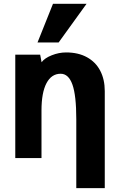

<svg xmlns="http://www.w3.org/2000/svg" viewBox="-20 -838 640 1018"><path d="M301.5 -447Q253 -447 226.5 -397Q200 -347 200 -252V0H61V-151V-238V-548H193L200.5 -508Q216.5 -530 254.5 -545Q292.5 -560 330.5 -560Q395 -560 441.2 -534.5Q487.5 -509 511.5 -462.8Q535.5 -416.5 535.5 -355V159.5H384.5V-206Q384.5 -332 364 -389.5Q343.5 -447 301.5 -447ZM179 -613 261 -818H439L291 -613Z"/></svg>

Font: JuliaMono Black
Style: Regular
Weight: 900
Monospace: yes
Designer: cormullion
Foundry: corm
Version: Version 0.054; ttfautohint (v1.8.4)